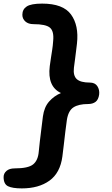

<svg xmlns="http://www.w3.org/2000/svg" viewBox="-109 -950 619 1065"><path d="M12 95Q-40 95 -64.5 83Q-89 71 -89 32Q-89 12 -73 -2Q-57 -16 -27 -16Q47 -16 74.5 -38Q102 -60 106 -109Q108 -133 112 -166Q116 -199 120.5 -235.5Q125 -272 129 -304Q136 -356 163.5 -387Q191 -418 229 -434Q153 -470 167 -583Q171 -611 174 -631.5Q177 -652 180.5 -673.5Q184 -695 186 -724Q191 -777 168 -796.5Q145 -816 77 -816Q48 -816 31.5 -831Q15 -846 15 -868Q15 -898 39 -914Q63 -930 125 -930Q241 -930 285 -869.5Q329 -809 318 -709Q315 -683 312.5 -663.5Q310 -644 307.5 -623.5Q305 -603 301 -574Q296 -530 317 -511Q338 -492 389 -492Q418 -492 431 -472Q444 -452 441 -426Q437 -397 421 -385Q405 -373 380 -373Q327 -373 298.5 -354.5Q270 -336 262 -285Q258 -257 253.5 -220.5Q249 -184 245 -147.5Q241 -111 237 -82Q225 9 165.5 52Q106 95 12 95Z"/></svg>

Font: Pacifico
Style: Regular
Weight: 400
Designer: Vernon Adams
Foundry: Vernon Adams
Version: Version 3.010; ttfautohint (v1.8.4.7-5d5b)